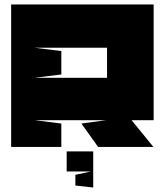

<svg xmlns="http://www.w3.org/2000/svg" viewBox="-20 -659 739 861"><path d="M460 -445V-310H134L255 -325V-430L134 -445ZM456 -120 345 -105 420 0H668L570 -120H669V-639C459 -639 240 -639 30 -639V0H255V-105L135 -120ZM318 173V125L387 110H279V20H398V182Z"/></svg>

Font: Banana Brick
Style: Regular
Weight: 400
Designer: artmaker
Foundry: artmaker
Version: Version 4.000 2011 initial release